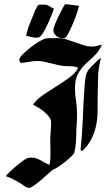

<svg xmlns="http://www.w3.org/2000/svg" viewBox="-20 -912 515 932"><path d="M261 -727Q283 -727 303.5 -720.5Q324 -714 344.5 -706.5Q365 -699 386 -692.5Q407 -686 428 -686Q440 -686 451.5 -689.5Q463 -693 475 -695Q460 -662 438 -641.5Q416 -621 395 -601Q374 -581 359 -554.5Q344 -528 344 -485Q344 -453 349 -422Q354 -391 354 -359Q354 -333 352 -307.5Q350 -282 350 -256Q350 -236 348 -214.5Q346 -193 341 -173Q339 -165 325.5 -152Q312 -139 295 -125.5Q278 -112 261 -101Q244 -90 236 -88Q228 -82 212.5 -67.5Q197 -53 179 -38Q161 -23 145 -11.5Q129 0 122 0Q114 0 108 -3Q102 -6 96 -11Q76 -25 53.5 -37Q31 -49 8 -57Q15 -66 28 -78.5Q41 -91 56 -103.5Q71 -116 85.5 -127Q100 -138 110 -143Q114 -145 120.5 -146Q127 -147 132 -147Q146 -147 157 -143Q168 -139 178 -133.5Q188 -128 198 -122Q208 -116 220 -112Q223 -122 224 -137Q225 -152 225 -168Q225 -184 224.5 -199.5Q224 -215 224 -226Q224 -249 226 -272.5Q228 -296 228 -319Q228 -332 218 -345Q208 -358 194.5 -369.5Q181 -381 165.5 -390Q150 -399 140 -404Q158 -430 189 -451Q220 -472 253 -492.5Q286 -513 315.5 -534.5Q345 -556 360 -583Q347 -589 333 -590Q319 -591 305 -591Q286 -591 268 -595Q250 -599 232.5 -603.5Q215 -608 197 -612Q179 -616 160 -616Q139 -616 119 -611.5Q99 -607 79 -607Q74 -614 74 -622Q74 -632 89.5 -647.5Q105 -663 125 -679Q145 -695 165.5 -707.5Q186 -720 195 -723Q206 -727 227 -727Q248 -727 261 -727ZM470 -632Q464 -606 460 -582.5Q456 -559 456 -533Q456 -510 455 -487Q454 -464 454 -441Q454 -402 453.5 -367.5Q453 -333 446 -300.5Q439 -268 424 -238Q409 -208 379 -178L371 -184Q379 -260 382 -335Q385 -410 390 -486Q391 -497 392 -510Q393 -523 395 -536Q397 -549 402 -560.5Q407 -572 415 -580Q429 -593 442 -607Q455 -621 470 -632ZM184 -889Q187 -890 193 -890Q207 -890 218.5 -882.5Q230 -875 242 -870Q239 -860 230 -837.5Q221 -815 210 -791.5Q199 -768 187 -749.5Q175 -731 165 -730Q163 -730 160.5 -729.5Q158 -729 156 -729Q143 -729 131 -732.5Q119 -736 107 -738Q113 -770 126 -800.5Q139 -831 151 -862Q155 -871 160.5 -880.5Q166 -890 177 -890Q182 -890 184 -889ZM297 -892Q314 -890 330 -888Q346 -886 363 -884Q362 -875 353.5 -849Q345 -823 333.5 -796Q322 -769 310.5 -747.5Q299 -726 291 -726Q290 -726 289 -726.5Q288 -727 286 -727Q269 -725 254 -737Q239 -749 239 -766Q239 -773 246 -791.5Q253 -810 263 -830.5Q273 -851 282.5 -869Q292 -887 297 -892Z"/></svg>

Font: Hand Textur
Style: Regular
Weight: 400
Designer: F. H. Ehmcke um 1935
Foundry: Peter Wiegel
Version: Version 1.000